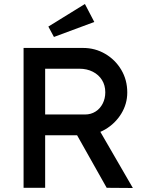

<svg xmlns="http://www.w3.org/2000/svg" viewBox="-20 -940 735 961"><path d="M98 0V-700H396Q456 -700 506.5 -670.5Q557 -641 587 -590.5Q617 -540 617 -477Q617 -420 587 -371Q557 -322 507 -292.5Q457 -263 396 -263H206V0ZM514 0 336 -316 447 -341 645 1ZM206 -367H406Q435 -367 458 -381.5Q481 -396 494 -421.5Q507 -447 507 -478Q507 -513 490.5 -539.5Q474 -566 444.5 -581Q415 -596 378 -596H206ZM250 -755 222 -807 405 -920 452 -830Z"/></svg>

Font: Mach
Style: Regular
Weight: 400
Version: Version 1.002